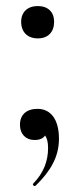

<svg xmlns="http://www.w3.org/2000/svg" viewBox="-20 -455 265 635"><path d="M105 -328C139 -328 159 -349 159 -383C159 -415 139 -435 105 -435C71 -435 50 -415 50 -383C50 -349 71 -328 105 -328ZM104 -95C68 -95 46 -76 46 -42C46 -12 65 8 94 8C111 8 123 3 129 -7C135 1 139 14 139 34C139 77 125 116 90 152C86 156 93 163 98 159C146 112 175 65 175 4C175 -60 148 -95 104 -95Z"/></svg>

Font: Cormorant SC Semi
Style: Regular
Weight: 600
Designer: Christian Thalmann (Catharsis Fonts)
Version: Version 1.000;PS 001.000;hotconv 1.0.70;makeotf.lib2.5.58329